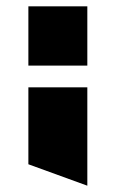

<svg xmlns="http://www.w3.org/2000/svg" viewBox="-20 -464 367 609"><path d="M70 57V-187H257V125ZM70 -444H257V-256H70Z"/></svg>

Font: Clickuper
Style: Bold
Weight: 700
Designer: Denis Ignatov
Foundry: Denis Ignatov
Version: Version 1.10 April 16, 2021